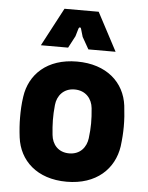

<svg xmlns="http://www.w3.org/2000/svg" viewBox="-54 -794 657 850"><g transform="rotate(5 274.5 -369.0)"><path d="M274 12C406 12 484 -64 499 -165C503 -197 505 -226 505 -254C505 -283 503 -313 499 -346C486 -448 406 -522 274 -522C141 -522 64 -446 50 -346C45 -313 44 -283 44 -254C44 -226 46 -197 50 -165C63 -64 141 12 274 12ZM274 -114C225 -114 198 -148 194 -189C189 -236 188 -273 193 -322C197 -363 225 -398 274 -398C324 -398 352 -363 356 -322C361 -272 361 -236 355 -188C350 -149 324 -114 274 -114ZM108 -580H229L257 -633L267 -667C270 -676 277 -676 279 -667L289 -633L319 -580H440L350 -750H198Z"/></g></svg>

Font: Finlandica
Style: Bold
Weight: 700
Designer: Niklas Ekholm, Juho Hiilivirta, Jaakko Suomalainen
Foundry: Helsinki Type Studio
Version: Version 2.000;Glyphs 3.2 (3202)